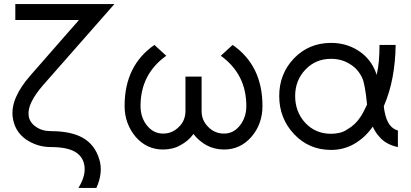

<svg xmlns="http://www.w3.org/2000/svg" viewBox="-20 -720 2013 940"><path d="M55 -700V-622H366Q366 -622 364 -619Q362 -616 351 -604Q340 -592 315.5 -564Q291 -536 246.5 -485Q202 -434 131 -353Q31 -240 42 -148Q51 -78 105 -39Q161 0 229 0Q307 0 347 23Q382 44 391 80Q405 134 364 200H452Q469 162 472.5 126.5Q476 91 466 60Q445 -11 386 -45Q327 -78 229 -78Q185 -78 155 -100Q123 -122 120 -157Q114 -214 190 -302Q248 -368 335.5 -467.5Q423 -567 540 -700Z M736 -500Q590 -399 590 -201Q590 -157 604 -119Q618 -81 645 -49Q699 12 778 12Q801 12 822.5 7Q844 2 863 -9Q882 -19 898 -32.5Q914 -46 927 -64Q941 -46 957 -32.5Q973 -19 991 -9Q1030 12 1077 12Q1156 12 1210 -49Q1265 -112 1265 -201Q1265 -399 1119 -500L1061 -447Q1186 -357 1186 -201Q1186 -173 1178 -149Q1170 -125 1154 -105Q1123 -66 1077 -66Q1031 -66 999 -99Q967 -131 967 -176V-345H888V-176Q888 -154 880 -134Q872 -114 856 -99Q824 -66 778 -66Q732 -66 700 -105Q668 -145 668 -201Q668 -357 794 -447Z M1601 -510Q1493 -510 1420 -435Q1347 -359 1347 -250Q1347 -195 1365.5 -148Q1384 -101 1420 -63Q1493 14 1601 14Q1663 14 1715 -16Q1742 -32 1764 -52.5Q1786 -73 1805 -100Q1811 -87 1818.5 -75Q1826 -63 1835 -53Q1852 -32 1875.5 -19Q1899 -6 1928 0V-81Q1915 -85 1905 -92Q1895 -99 1887 -110Q1879 -121 1873 -136.5Q1867 -152 1863 -173Q1862 -177 1861 -184Q1860 -191 1859 -200Q1888 -267 1902 -342Q1916 -417 1917 -500H1838Q1838 -460 1835 -423Q1832 -386 1824 -353Q1822 -361 1819 -368Q1816 -375 1813 -382Q1786 -441 1728 -476Q1671 -510 1601 -510ZM1601 -432Q1652 -432 1692 -407Q1733 -383 1754 -337Q1760 -324 1766 -292Q1772 -260 1777 -208Q1767 -187 1759 -171.5Q1751 -156 1745 -148Q1720 -109 1681 -87Q1664 -75 1643.5 -70Q1623 -65 1601 -65Q1525 -65 1475 -118Q1425 -172 1425 -250Q1425 -326 1475 -379Q1525 -432 1601 -432Z"/></svg>

Font: Unageo
Style: Regular
Weight: 400
Designer: Richard Sepsi
Foundry: Richard Sepsi
Version: Version 2.000